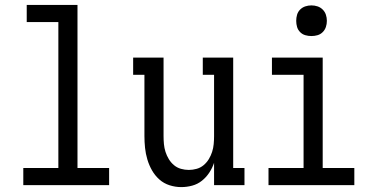

<svg xmlns="http://www.w3.org/2000/svg" viewBox="-20 -755 1540 783"><path d="M75 0V-70H218V-665H89V-735H296V-70H425V0Z M719 8Q695 8 671.5 0.5Q648 -7 630 -23Q612 -39 600 -60Q588 -81 581 -104.5Q574 -128 571.5 -152Q569 -176 569 -200V-450H523V-520H647V-200Q647 -184 648.5 -167.5Q650 -151 655 -135.5Q660 -120 668.5 -106Q677 -92 689.5 -81.5Q702 -71 718 -66.5Q734 -62 750 -62Q766 -62 782 -66.5Q798 -71 810.5 -81.5Q823 -92 831.5 -106Q840 -120 845 -135.5Q850 -151 851.5 -167.5Q853 -184 853 -200V-450H807V-520H931V-70H977V0H853V-91Q846 -70 833.5 -51Q821 -32 803.5 -18Q786 -4 764 2Q742 8 719 8Z M1075 0V-70H1218V-450H1089V-520H1296V-70H1425V0ZM1250 -608Q1237 -608 1225 -611.5Q1213 -615 1204 -624Q1195 -633 1191.5 -645Q1188 -657 1188 -670Q1188 -683 1191.5 -695Q1195 -707 1204 -716Q1213 -725 1225 -729Q1237 -733 1250 -733Q1263 -733 1275 -729Q1287 -725 1296 -716Q1305 -707 1309 -695Q1313 -683 1313 -670Q1313 -657 1309 -645Q1305 -633 1296 -624Q1287 -615 1275 -611.5Q1263 -608 1250 -608Z"/></svg>

Font: Iosevka Slab
Style: Regular
Weight: 400
Monospace: yes
Designer: Belleve Invis
Foundry: Belleve Invis
Version: Version 11.2.4; ttfautohint (v1.8.3)